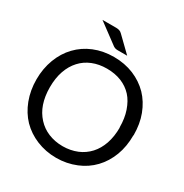

<svg xmlns="http://www.w3.org/2000/svg" viewBox="-202 -1046 1158 1211"><g transform="rotate(30 377.0 -440.0)"><path d="M728 -356Q728 -275 703 -209Q677 -141 631 -93Q584 -44 520 -18Q452 10 376 10Q300 10 232 -18Q167 -45 120 -93Q74 -141 48 -209Q22 -278 22 -357Q22 -436 48 -505Q74 -573 120 -621Q168 -671 232 -697Q298 -724 376 -724Q454 -724 520 -697Q585 -670 632 -622Q678 -574 704 -506Q729 -440 729 -358ZM628 -356Q628 -423 610 -475Q591 -530 560 -564Q527 -600 480 -619Q433 -638 374 -638Q317 -638 270 -619Q223 -600 190 -564Q156 -527 138 -475Q120 -423 120 -356Q120 -291 138 -238Q155 -188 190 -150Q224 -113 270 -94Q319 -74 375 -74Q431 -74 480 -94Q526 -113 560 -150Q593 -186 611 -238Q629 -291 629 -356ZM296 -890Q308 -890 320 -886Q329 -883 338 -874L443 -772H374Q365 -772 357 -774Q350 -776 342 -781L195 -890Z"/></g></svg>

Font: Aleo
Style: Regular
Weight: 400
Designer: Alessio Laiso
Version: Version 1.1